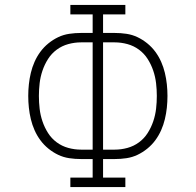

<svg xmlns="http://www.w3.org/2000/svg" viewBox="-20 -755 790 775"><path d="M264 0V-38H354V-113H307Q283 -113 259.5 -116.5Q236 -120 215 -130Q194 -140 175.5 -155Q157 -170 143 -189Q129 -208 119.5 -229.5Q110 -251 104.5 -274Q99 -297 96.5 -320.5Q94 -344 94 -368Q94 -391 96.5 -414.5Q99 -438 104.5 -461Q110 -484 119.5 -505.5Q129 -527 143 -546Q157 -565 175.5 -580Q194 -595 215 -605Q236 -615 259.5 -618.5Q283 -622 307 -622H354V-697H264V-735H486V-697H396V-622H443Q467 -622 490.5 -618.5Q514 -615 535 -605Q556 -595 574.5 -580Q593 -565 607 -546Q621 -527 630.5 -505.5Q640 -484 645.5 -461Q651 -438 653.5 -414.5Q656 -391 656 -368Q656 -344 653.5 -320.5Q651 -297 645.5 -274Q640 -251 630.5 -229.5Q621 -208 607 -189Q593 -170 574.5 -155Q556 -140 535 -130Q514 -120 490.5 -116.5Q467 -113 443 -113H396V-38H486V0ZM354 -151V-584H307Q281 -584 255.5 -577Q230 -570 209 -554.5Q188 -539 174 -517Q160 -495 151.5 -470Q143 -445 140 -419Q137 -393 137 -368Q137 -342 140 -316Q143 -290 151.5 -265Q160 -240 174 -218Q188 -196 209 -180.5Q230 -165 255.5 -158Q281 -151 307 -151ZM396 -151H443Q469 -151 494.5 -158Q520 -165 541 -180.5Q562 -196 576 -218Q590 -240 598.5 -265Q607 -290 610 -316Q613 -342 613 -368Q613 -393 610 -419Q607 -445 598.5 -470Q590 -495 576 -517Q562 -539 541 -554.5Q520 -570 494.5 -577Q469 -584 443 -584H396Z"/></svg>

Font: Iosevka Etoile Extralight
Style: Regular
Weight: 200
Designer: Belleve Invis
Foundry: Belleve Invis
Version: Version 22.1.2; ttfautohint (v1.8.4)